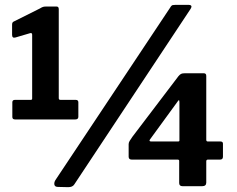

<svg xmlns="http://www.w3.org/2000/svg" viewBox="-20 -770 981 794"><path d="M293 -357Q304 -357 304 -347V-287Q304 -276 291 -276H43Q31 -276 31 -286V-347Q31 -357 42 -357H107Q113 -357 113 -362V-626Q113 -635 105 -633L44 -615Q30 -611 30 -626V-668Q30 -674 32 -677Q34 -680 39 -682L145 -735Q153 -740 158 -741.5Q163 -743 171 -743H214Q223 -743 223 -732V-364Q223 -357 230 -357H293ZM287 -7Q280 4 262 4L220 3Q207 3 205 -6Q203 -15 209 -25L684 -739Q689 -748 694.5 -749Q700 -750 707 -750H760Q767 -750 770.5 -746.5Q774 -743 768 -733ZM718 -455Q724 -462 729 -464.5Q734 -467 744 -467H823Q833 -467 833 -456V-192Q833 -185 839 -185H891Q902 -185 902 -176V-122Q902 -110 890 -110H840Q833 -110 833 -103V-15Q833 0 816 0H735Q721 0 721 -13V-105Q721 -110 714 -110H525Q512 -110 512 -122V-174Q512 -180 516 -187Q520 -194 528 -205L718 -455ZM717 -185Q722 -185 722 -189V-346Q722 -355 720 -355.5Q718 -356 713 -348L600 -193Q595 -185 605 -185Z"/></svg>

Font: Libre Franklin Thin
Style: Bold
Weight: 700
Version: Version 3.000